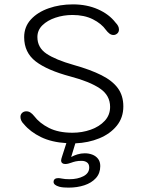

<svg xmlns="http://www.w3.org/2000/svg" viewBox="-20 -645 659 878"><path d="M294 213Q283 213 272.2 212.2Q261.5 211.5 251.5 209Q225 201.5 225 187Q225 178.5 230.5 174Q236 169.5 246 169.5Q253 169.5 262.5 171.5Q268.5 173 278.5 173.8Q288.5 174.5 297.5 174.5Q335 174.5 361.5 160.8Q388 147 388 121Q388 105 378 97.8Q368 90.5 353 90.5Q337.5 90.5 326.2 93Q315 95.5 306 99Q299 101.5 292.2 103.2Q285.5 105 278 105Q269.5 105 264.5 100.8Q259.5 96.5 259.5 88Q259.5 84.5 261 79.8Q262.5 75 264 70L283.5 9.5Q216 5.5 167.2 -18.2Q118.5 -42 89.5 -77Q73.5 -92.5 73.5 -110.5Q73.5 -121.5 81.2 -128.8Q89 -136 100.5 -136Q111 -136 119.5 -130.2Q128 -124.5 136 -114.5Q161 -81.5 204.2 -59.8Q247.5 -38 311.5 -38Q355.5 -38 395 -52Q434.5 -66 459 -92.5Q483.5 -119 483.5 -156Q483.5 -209 436.8 -240.5Q390 -272 303 -295Q196 -323.5 143.2 -364.2Q90.5 -405 90.5 -475Q90.5 -522.5 121.2 -556Q152 -589.5 202.8 -607.2Q253.5 -625 313.5 -625Q377 -625 428 -602.5Q479 -580 508.5 -541.5Q516 -534 520 -526.2Q524 -518.5 524 -510Q524 -498.5 516.2 -491.8Q508.5 -485 499 -485Q488.5 -485 480 -491.8Q471.5 -498.5 464.5 -508Q444 -537 404.8 -556.8Q365.5 -576.5 311.5 -576.5Q270.5 -576.5 233.8 -564.2Q197 -552 174 -529.5Q151 -507 151 -475.5Q151 -427.5 192.5 -399.5Q234 -371.5 317 -348Q393.5 -326.5 443.8 -301.2Q494 -276 519 -241.8Q544 -207.5 544 -158.5Q544 -107 514 -70Q484 -33 434.2 -12.5Q384.5 8 324.5 10.5L305.5 73Q317.5 66 334 61Q350.5 56 368 56Q386 56 402 62Q418 68 428.2 81Q438.5 94 438.5 114.5Q438.5 147.5 418.5 169.5Q398.5 191.5 365.8 202.2Q333 213 294 213Z"/></svg>

Font: Sono Monospace Light
Style: Regular
Weight: 300
Version: Version 2.112